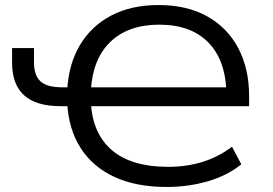

<svg xmlns="http://www.w3.org/2000/svg" viewBox="-20 -734 1084 763"><path d="M642 9Q521 9 434.5 -31Q348 -71 300 -146.5Q252 -222 247 -327L266 -312H222Q123 -312 75.5 -355.5Q28 -399 28 -484V-543H115V-487Q115 -435 140.5 -411Q166 -387 228 -387H261L247 -373Q252 -478 297.5 -554.5Q343 -631 422.5 -672.5Q502 -714 610 -714Q723 -714 803.5 -669Q884 -624 927 -542.5Q970 -461 970 -351V-312H325L341 -327Q348 -202 425.5 -136.5Q503 -71 648 -71Q721 -71 784.5 -90.5Q848 -110 902 -151L939 -81Q883 -36 805.5 -13.5Q728 9 642 9ZM613 -636Q490 -636 419 -568Q348 -500 341 -373L327 -387H901L880 -352Q880 -489 810.5 -562.5Q741 -636 613 -636Z"/></svg>

Font: Nunito Sans 10pt SemiExpanded
Style: Regular
Weight: 400
Width: 6
Designer: Vernon Adams
Foundry: Vernon Adams
Version: Version 3.101;gftools[0.9.27]